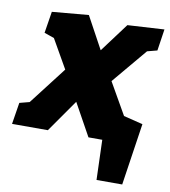

<svg xmlns="http://www.w3.org/2000/svg" viewBox="-110 -621 776 876"><g transform="rotate(10 277.5 -182.5)"><path d="M567 -445 521 -433 385 -271 469 -124 558 -102 515 185H396L390 0H326L243 -150L138 0H-28L-12 -100L34 -112L168 -286L92 -419L46 -435L62 -535L231 -550L312 -401L412 -535L582 -545Z"/></g></svg>

Font: Bitter Pro Black
Style: Italic
Weight: 900
Italic angle: -9°
Designer: Sol Matas, and Bitter project Authors
Foundry: Sol Matas
Version: Version 1.010